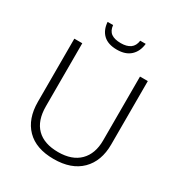

<svg xmlns="http://www.w3.org/2000/svg" viewBox="-209 -1057 1140 1213"><g transform="rotate(30 361.0 -450.5)"><path d="M629 -252Q629 -130 558.5 -60Q488 10 359 10Q230 10 161.5 -60Q93 -130 93 -254V-714H151V-254Q151 -150 205 -96Q259 -42 362 -42Q463 -42 517.5 -96.5Q572 -151 572 -248V-714H629ZM500 -911Q494 -854 458.5 -821Q423 -788 360 -788Q295 -788 260.5 -820.5Q226 -853 222 -911H262Q266 -871 290.5 -853.5Q315 -836 361 -836Q404 -836 429.5 -854Q455 -872 460 -911Z"/></g></svg>

Font: Noto Sans Tamil Light
Style: Regular
Weight: 300
Designer: Jelle Bosma - Monotype Design Team
Foundry: Monotype Imaging Inc.
Version: Version 2.004; ttfautohint (v1.8.4.7-5d5b)